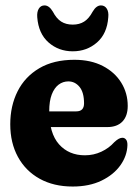

<svg xmlns="http://www.w3.org/2000/svg" viewBox="-20 -672 503 702"><path d="M447 -284.8Q447 -247.6 427.5 -227.5Q408 -207.4 372.4 -207.4H122.2V-264.8H258.8Q287.3 -264.8 287.3 -294.1Q287.3 -334.2 270.8 -354.3Q254.2 -374.4 229.9 -374.4Q210.1 -374.4 194.3 -362.5Q178.5 -350.6 169.2 -326.5Q160 -302.5 160 -265.5Q160 -184.9 195.7 -144.5Q231.5 -104.2 290.5 -104.2Q322.4 -104.2 350.5 -117.3Q378.6 -130.4 397.6 -151.9Q407.5 -161.2 414.5 -164.7Q421.5 -168.3 427.6 -168.3Q435.5 -168.3 440.8 -161.8Q446.1 -155.4 445.9 -141.4Q444.8 -102.3 420.2 -67.7Q395.6 -33.1 351 -11.5Q306.4 10 245.7 10Q176.4 10 125.1 -18.4Q73.8 -46.8 45.7 -98.1Q17.5 -149.5 17.5 -217.6Q17.5 -284.9 44.4 -338.3Q71.3 -391.7 123.7 -422.5Q176.2 -453.4 251.8 -453.4Q312.1 -453.4 355.8 -430.8Q399.6 -408.2 423.3 -369.8Q447 -331.5 447 -284.8ZM246 -582Q270.4 -582 287.8 -593.1Q305.3 -604.2 318.7 -629.3Q332 -652.2 349.2 -652.2Q362.9 -652.2 370.4 -640.4Q377.9 -628.6 375.9 -608.9Q371.7 -549 334.6 -516.7Q297.6 -484.4 246 -484.4Q194.4 -484.4 157.6 -516.7Q120.8 -549 116.2 -608.9Q114.6 -628.6 121.9 -640.4Q129.2 -652.2 142.8 -652.2Q159.8 -652.2 173.3 -629.3Q186.3 -604.2 203.7 -593.1Q221.2 -582 246 -582Z"/></svg>

Font: Fraunces 144pt S100 Black
Style: Regular
Weight: 900
Version: Version 1.000